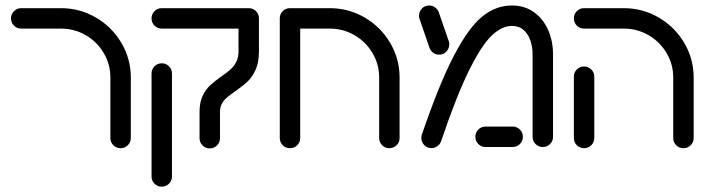

<svg xmlns="http://www.w3.org/2000/svg" viewBox="-20 -549 2649 717"><path d="M430.4 4.4Q414.4 4.4 403.3 -6.7Q392.2 -17.8 392.2 -33.7V-259.3Q392.2 -308.9 367.4 -350.9Q342.6 -393 300.2 -417.6Q257.8 -442.2 207.8 -442.2H59.3Q43.3 -442.2 32.2 -453.3Q21.1 -464.4 21.1 -480.4Q21.1 -496.3 32.2 -507.4Q43.3 -518.5 59.3 -518.5H207.8Q278.1 -518.5 338.1 -483.5Q398.1 -448.5 433.3 -388.9Q468.5 -329.3 468.5 -259.3V-33.7Q468.5 -17.8 457.4 -6.7Q446.3 4.4 430.4 4.4Z M725.2 -33V-131.9Q725.2 -166.7 736.5 -190.6Q747.8 -214.4 763.7 -229.4Q779.6 -244.4 805.9 -263Q827.8 -278.1 840.7 -289.6Q853.7 -301.1 862.2 -317.6Q870.7 -334.1 870.7 -356.3V-480.4Q870.7 -496.3 881.9 -507.4Q893 -518.5 908.9 -518.5Q924.8 -518.5 935.9 -507.4Q947 -496.3 947 -480.4V-356.3Q947 -315.9 934.4 -288.3Q921.9 -260.7 904.3 -244.3Q886.7 -227.8 858.9 -208.5Q838.9 -194.4 827.6 -185Q816.3 -175.6 808.9 -162.4Q801.5 -149.3 801.5 -131.9V-33Q801.5 -17 790.4 -5.9Q779.3 5.2 763.3 5.2Q747.4 5.2 736.3 -5.9Q725.2 -17 725.2 -33ZM545.9 110V-274.4Q545.9 -290.4 557 -301.5Q568.1 -312.6 584.1 -312.6Q600 -312.6 611.1 -301.5Q622.2 -290.4 622.2 -274.4V110Q622.2 125.9 611.1 137Q600 148.1 584.1 148.1Q568.1 148.1 557 137Q545.9 125.9 545.9 110ZM545.9 -480.4Q545.9 -496.3 557 -507.4Q568.1 -518.5 584.1 -518.5H907.4Q923.3 -518.5 934.4 -507.4Q945.6 -496.3 945.6 -480.4Q945.6 -464.4 934.4 -453.3Q923.3 -442.2 907.4 -442.2H584.1Q568.1 -442.2 557 -453.3Q545.9 -464.4 545.9 -480.4Z M1024.8 -33.7V-480.4H1101.1V-33.7Q1101.1 -17.8 1090 -6.7Q1078.9 4.4 1063 4.4Q1047 4.4 1035.9 -6.7Q1024.8 -17.8 1024.8 -33.7ZM1434.1 4.4Q1418.1 4.4 1407 -6.7Q1395.9 -17.8 1395.9 -33.7V-259.3Q1395.9 -308.9 1371.1 -350.9Q1346.3 -393 1303.9 -417.6Q1261.5 -442.2 1211.5 -442.2H1063Q1047 -442.2 1035.9 -453.3Q1024.8 -464.4 1024.8 -480.4Q1024.8 -496.3 1035.9 -507.4Q1047 -518.5 1063 -518.5H1211.5Q1281.9 -518.5 1341.9 -483.5Q1401.9 -448.5 1437 -388.9Q1472.2 -329.3 1472.2 -259.3V-33.7Q1472.2 -17.8 1461.1 -6.7Q1450 4.4 1434.1 4.4Z M1553.3 -34.1Q1553.3 -40.4 1555.6 -47Q1620.4 -236.7 1675.4 -341.7Q1730.4 -446.7 1781.3 -487.6Q1832.2 -528.5 1891.5 -528.5Q1938.9 -528.5 1973.7 -503.7Q2008.5 -478.9 2026.9 -437.2Q2045.2 -395.6 2045.2 -345.6V-38.1Q2045.2 -22.2 2034.1 -11.1Q2023 0 2007 0Q1991.1 0 1980 -11.1Q1968.9 -22.2 1968.9 -38.1V-345.6Q1968.9 -372.2 1961.1 -396.5Q1953.3 -420.7 1935.9 -436.5Q1918.5 -452.2 1891.5 -452.2Q1853.3 -452.2 1815 -415Q1776.7 -377.8 1730.2 -283.1Q1683.7 -188.5 1627 -21.1Q1623 -10 1613.1 -3Q1603.3 4.1 1591.1 4.1Q1574.8 4.1 1564.1 -7.4Q1553.3 -18.9 1553.3 -34.1ZM1755.2 -38.1Q1755.2 -54.1 1766.3 -65.2Q1777.4 -76.3 1793.3 -76.3H1894.4Q1910.4 -76.3 1921.5 -65.2Q1932.6 -54.1 1932.6 -38.1Q1932.6 -22.2 1921.5 -11.1Q1910.4 0 1894.4 0H1793.3Q1777.4 0 1766.3 -11.1Q1755.2 -22.2 1755.2 -38.1ZM1583.3 -372.2 1546.3 -479.6Q1544.8 -484.1 1544.8 -490Q1544.8 -505.2 1555.4 -516.9Q1565.9 -528.5 1583 -528.5Q1595.6 -528.5 1605.7 -520.7Q1615.9 -513 1619.3 -501.1L1656.3 -394.1Q1657.8 -389.6 1657.8 -383.7Q1657.8 -368.5 1647.2 -356.7Q1636.7 -344.8 1619.6 -344.8Q1607 -344.8 1596.9 -352.6Q1586.7 -360.4 1583.3 -372.2Z M2123 -33.7V-262.6Q2123 -278.5 2134.1 -289.6Q2145.2 -300.7 2161.1 -300.7Q2177 -300.7 2188.1 -289.6Q2199.3 -278.5 2199.3 -262.6V-33.7Q2199.3 -17.8 2188.1 -6.7Q2177 4.4 2161.1 4.4Q2145.2 4.4 2134.1 -6.7Q2123 -17.8 2123 -33.7ZM2532.2 4.4Q2516.3 4.4 2505.2 -6.7Q2494.1 -17.8 2494.1 -33.7V-259.3Q2494.1 -308.9 2469.3 -350.9Q2444.4 -393 2402 -417.6Q2359.6 -442.2 2309.6 -442.2H2161.1Q2145.2 -442.2 2134.1 -453.3Q2123 -464.4 2123 -480.4Q2123 -496.3 2134.1 -507.4Q2145.2 -518.5 2161.1 -518.5H2309.6Q2380 -518.5 2440 -483.5Q2500 -448.5 2535.2 -388.9Q2570.4 -329.3 2570.4 -259.3V-33.7Q2570.4 -17.8 2559.3 -6.7Q2548.1 4.4 2532.2 4.4Z"/></svg>

Font: 26F Galaxy Hebrew
Style: Bold
Weight: 700
Designer: C₂₉H₂₅N₃O₅
Version: Version 1.000